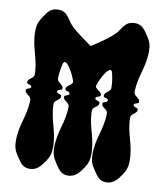

<svg xmlns="http://www.w3.org/2000/svg" viewBox="-82 -796 742 864"><g transform="rotate(10 289.0 -364.0)"><path d="M399 -680C384 -658 331 -619 286 -592C231 -631 194 -658 179 -680C161 -706 149 -728 116 -728C79 -728 68 -708 49 -680C34 -658 29 -640 29 -615C29 -537 60 -498 61 -422C61 -403 33 -401 33 -382C33 -371 55 -376 55 -364C55 -353 33 -357 33 -346C33 -327 61 -325 61 -306C60 -230 29 -191 29 -113C29 -88 34 -70 49 -48C67 -22 77 0 111 0C144 0 161 -22 179 -48C194 -70 199 -88 199 -113C199 -191 168 -230 167 -306C167 -325 195 -327 195 -346C195 -357 173 -353 173 -364C173 -376 195 -371 195 -382C195 -401 167 -403 167 -422C167 -447 171 -469 176 -489C177.8 -497.2 181 -500.7 185 -500.7C200.5 -500.7 228.1 -449 236 -422C236.4 -420.7 236.5 -419.5 236.5 -418.4C236.5 -403.5 208 -399.7 208 -382C208 -371 230 -376 230 -364C230 -353 208 -357 208 -346C208 -327 236 -325 236 -306C235 -230 204 -191 204 -113C204 -88 209 -70 224 -48C242 -22 252 0 286 0C319 0 336 -22 354 -48C369 -70 374 -88 374 -113C374 -191 343 -230 342 -306C342 -325 370 -327 370 -346C370 -357 348 -353 348 -364C348 -376 370 -371 370 -382C370 -399.7 341.5 -403.5 341.5 -418.4C341.5 -419.5 341.6 -420.7 342 -422C350 -449.2 377.1 -501.2 392.8 -501.2C396.8 -501.2 400 -497.9 402 -490C407 -470 411 -448 411 -422C411 -403 383 -401 383 -382C383 -371 405 -376 405 -364C405 -353 383 -357 383 -346C383 -327 411 -325 411 -306C410 -230 379 -191 379 -113C379 -88 384 -70 399 -48C417 -22 427 0 461 0C494 0 511 -22 529 -48C544 -70 549 -88 549 -113C549 -191 518 -230 517 -306C517 -325 545 -327 545 -346C545 -357 523 -353 523 -364C523 -376 545 -371 545 -382C545 -401 517 -403 517 -422C518 -498 549 -537 549 -615C549 -640 544 -658 529 -680C511 -706 499 -728 466 -728C429 -728 418 -708 399 -680Z"/></g></svg>

Font: Chromatic Etruscan
Style: Regular
Weight: 400
Version: Version 000.910